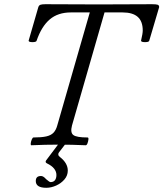

<svg xmlns="http://www.w3.org/2000/svg" viewBox="-20 -687 776 912"><path d="M129 3Q125 3 126 -6Q127 -15 131 -24.5Q135 -34 139 -34Q177 -34 199.5 -39Q222 -44 234 -56.5Q246 -69 252 -91L412 -647L429 -628H317Q255 -628 216 -594.5Q177 -561 154 -494Q153 -489 143.5 -487.5Q134 -486 125 -487.5Q116 -489 116 -494L162 -653Q165 -662 172.5 -664.5Q180 -667 196 -667Q260 -667 323 -666.5Q386 -666 450 -666Q513 -666 576 -666.5Q639 -667 702 -667Q722 -667 729 -664.5Q736 -662 736 -653L689 -494Q688 -489 678.5 -487.5Q669 -486 659.5 -487.5Q650 -489 650 -494Q654 -511 656 -523Q658 -535 658 -542Q658 -586 634 -607Q610 -628 562 -628H453L482 -647L322 -91Q313 -57 328.5 -45.5Q344 -34 396 -34Q401 -34 400 -24.5Q399 -15 395.5 -6Q392 3 387 3Q323 0 258 0Q194 0 129 3ZM200 205Q150 205 150 173Q150 161 156 155Q162 149 175 149Q186 149 199 164Q215 178 220 178Q234 178 241 169Q248 160 248 144Q248 128 237 114Q226 100 203 89Q193 84 199 75L257 -2H290L260 37Q256 42 257 48Q258 54 265 59Q284 74 293 90Q302 106 302 123Q302 147 286 165.5Q270 184 246.5 194.5Q223 205 200 205Z"/></svg>

Font: Junicode VF
Style: Italic
Weight: 400
Italic angle: -11°
Designer: Peter S. Baker
Version: Version 2.209